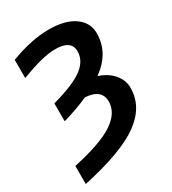

<svg xmlns="http://www.w3.org/2000/svg" viewBox="-187 -630 871 971"><g transform="rotate(-30 248.5 -144.5)"><path d="M252 -530.3Q347.7 -530.3 400.9 -492.7Q454.1 -455.1 454.1 -392.6Q454.1 -278.3 348.6 -203.1Q402.3 -185.5 433.1 -149.4Q463.9 -113.3 463.9 -68.4Q463.9 41 361.8 115.2Q259.8 189.5 24.4 240.2V134.8Q191.4 98.6 262.7 50.3Q334 2 334 -63.5Q334 -135.7 240.2 -141.6Q174.8 -112.3 90.8 -87.9V-192.4Q218.8 -227.5 271.5 -267.6Q324.2 -307.6 324.2 -362.3Q324.2 -428.7 228.5 -427.7Q158.2 -427.7 27.3 -377V-483.4Q151.4 -530.3 252 -530.3Z"/></g></svg>

Font: Mgen+ 1c bold
Style: Bold
Weight: 700
Designer: [Source Han Sans]
Ryoko NISHIZUKA  (kana & ideographs); Paul D. Hunt (Latin, Greek & Cyrillic); Wenlong ZHANG  (bopomofo
Version: Version 1.059.20150602